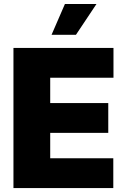

<svg xmlns="http://www.w3.org/2000/svg" viewBox="-20 -949 643 969"><path d="M47.9 0H551.8V-150.4H233.4V-278.3H526.4V-428.7H233.4V-556.6H552.7V-707H47.9ZM240.2 -773.4H363.3L466.8 -928.7H307.6Z"/></svg>

Font: Pretendard Black
Style: Regular
Weight: 900
Designer: Base glyphs from Inter by Rasmus Andersson; Hangeul glyphs from Noto Sans CJK(Source Han Sans) by Jang Soo-young and Kan
Foundry: Kil Hyung-jin
Version: Version 1.309;Glyphs 3.2 (3225)